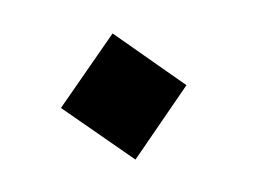

<svg xmlns="http://www.w3.org/2000/svg" viewBox="-38 -759 390 295"><g transform="rotate(-10 157.0 -611.5)"><path d="M250 -612 153 -513 54 -611 152 -710Z"/></g></svg>

Font: Martel ExtraBold
Style: Regular
Weight: 800
Designer: Dan Reynolds
Foundry: Dan Reynolds
Version: Version 1.001; ttfautohint (v1.1) -l 5 -r 5 -G 72 -x 0 -D la